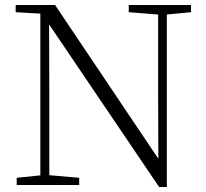

<svg xmlns="http://www.w3.org/2000/svg" viewBox="-20 -743 828 771"><path d="M47 0V-29L153 -40H172L298 -29V0ZM142 0V-701H177L178 -343V0ZM497 -694V-723H747V-694L642 -684H624ZM619 8 169 -657 167 -658 147 -688 43 -694V-723H201L633 -80L616 -74L615 -373V-723H650V8Z"/></svg>

Font: Source Han Serif JP VF
Style: Regular
Weight: 250
Designer: Ryoko NISHIZUKA 西塚涼子 (kana & ideographs); Frank Grießhammer (Latin, Greek & Cyrillic); Wenlong ZHANG 张文龙 (bopomofo); San
Foundry: Adobe
Version: Version 2.001;hotconv 1.1.0;makeotfexe 2.6.0